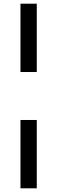

<svg xmlns="http://www.w3.org/2000/svg" viewBox="-20 -770 310 1040"><path d="M179.2 -750V-379.9H90.8V-750ZM179.2 -120.1V250H90.8V-120.1Z"/></svg>

Font: Stilu
Style: Regular
Weight: 400
Designer: Genilson Lima Santos
Foundry: Genilson Lima Santos
Version: Version 1.200;PS 001.200;hotconv 1.0.88;makeotf.lib2.5.64775